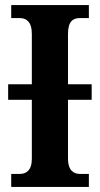

<svg xmlns="http://www.w3.org/2000/svg" viewBox="-20 -734 392 754"><path d="M24 0H329V-51H294C268 -51 247 -66 247 -111V-342H340V-403H247V-600C247 -650 266 -663 294 -663H329V-714H24V-663H58C82 -663 105 -650 105 -601V-403H12V-342H105V-110C105 -64 82 -51 58 -51H24Z"/></svg>

Font: Noto Serif Condensed
Style: Bold
Weight: 700
Width: 3
Designer: Monotype Design Team
Foundry: Monotype Imaging Inc.
Version: Version 2.015